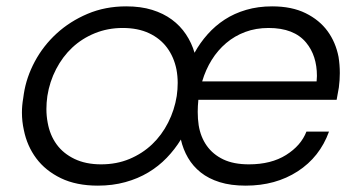

<svg xmlns="http://www.w3.org/2000/svg" viewBox="-20 -567 1129 604"><path d="M288 17Q220 17 171.5 -6.5Q123 -30 94 -69Q65 -108 55 -158Q49 -185 49 -213Q49 -235 53 -258L55 -272Q63 -324 89.5 -373.5Q116 -423 158 -461.5Q200 -500 255.5 -523.5Q311 -547 377 -547Q423 -547 458.5 -536Q494 -525 520.5 -505.5Q547 -486 565 -459Q583 -432 592 -401Q609 -432 633 -459Q657 -486 687 -505.5Q717 -525 754.5 -536Q792 -547 836 -547Q898 -547 941.5 -525.5Q985 -504 1010.5 -469Q1036 -434 1045 -388Q1049 -363 1049 -337Q1049 -315 1046 -292L1039 -253H604Q602 -233 602 -215Q602 -193 605 -173Q611 -136 630.5 -108.5Q650 -81 682.5 -65.5Q715 -50 763 -50Q833 -50 880 -79.5Q927 -109 944 -153H1015Q986 -73 916.5 -28Q847 17 753 17Q706 17 671 6Q636 -5 611.5 -24.5Q587 -44 571.5 -70.5Q556 -97 549 -128Q530 -97 504.5 -70.5Q479 -44 446.5 -24.5Q414 -5 374 6Q334 17 288 17ZM298 -50Q347 -50 387.5 -67Q428 -84 458.5 -113Q489 -142 509 -181.5Q529 -221 536 -265Q539 -286 539 -306Q539 -328 535 -349Q527 -388 505.5 -417Q484 -446 449 -462.5Q414 -479 366 -479Q319 -479 278.5 -462.5Q238 -446 207.5 -417.5Q177 -389 156.5 -349.5Q136 -310 129 -265Q126 -244 126 -224Q126 -202 130 -181Q137 -142 158 -113Q179 -84 214.5 -67Q250 -50 298 -50ZM825 -479Q785 -479 751.5 -466.5Q718 -454 691.5 -431.5Q665 -409 646 -378.5Q627 -348 616 -311H976Q977 -320 977 -328Q977 -392 943 -433Q905 -479 825 -479Z"/></svg>

Font: Sora Light
Style: Italic
Weight: 300
Designer: Jonathan Barnbrook, Juli√°n Moncada
Version: Version 1.000